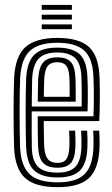

<svg xmlns="http://www.w3.org/2000/svg" viewBox="-20 -766 465 795"><path d="M218.8 9Q126.2 9 84.6 -28.3Q43 -65.7 38.5 -151.5Q37.5 -176.2 36.9 -215.7Q36.2 -255.1 36.2 -299.1Q36.2 -343 36.9 -382.4Q37.5 -421.7 38.6 -446.1Q43.8 -534.9 86.4 -572Q128.9 -609 217.2 -609Q306.1 -609 347 -572.7Q387.9 -536.4 391.9 -451Q392.7 -432.5 393.1 -410.5Q393.5 -388.5 393.4 -364.3Q393.4 -340.1 392.8 -314.8Q392.2 -289.6 390.9 -264.6H161.1Q161.2 -245.1 161.5 -225.4Q161.7 -205.6 162.1 -188.9Q162.6 -172.2 162.9 -161.4Q165 -124.6 177.5 -108.1Q190 -91.6 218.8 -91.6Q243.6 -91.6 254.5 -106.5Q265.5 -121.5 267.2 -157.8Q267.8 -167.8 267.6 -185Q267.3 -202.1 266.2 -224.9H291.2Q292.3 -202.6 292.5 -185Q292.8 -167.4 292.2 -156.7Q290.1 -110.2 273.2 -90.8Q256.3 -71.5 218.8 -71.5Q177.2 -71.5 158.5 -91.5Q139.9 -111.5 137.7 -158.6Q137.2 -173.2 136.8 -193.7Q136.4 -214.3 136.2 -237.9Q136.1 -261.5 136.1 -284.7H367Q367.8 -305.6 368.2 -327.5Q368.6 -349.4 368.6 -371Q368.5 -392.6 368.1 -412.6Q367.8 -432.6 366.9 -449.9Q363.3 -525.6 328.1 -557.2Q292.9 -588.9 217.2 -588.9Q140.5 -588.9 104.3 -555.8Q68.2 -522.8 63.5 -444.7Q62.3 -419.2 61.7 -379.4Q61.2 -339.5 61.2 -295.9Q61.2 -252.3 61.8 -214.2Q62.5 -176.2 63.3 -154.1Q67.4 -78.2 102.6 -44.7Q137.9 -11.1 218.8 -11.1Q295 -11.1 329.2 -43.9Q363.3 -76.6 366.9 -152.8Q367.4 -163.9 367.3 -176Q367.3 -188.2 366.9 -200.8Q366.5 -213.3 365.9 -224.9H390.9Q391.7 -208.7 392.2 -188.9Q392.7 -169.1 391.9 -151.9Q387.9 -65.3 347.8 -28.1Q307.7 9 218.8 9ZM218.8 -31.2Q152.7 -31.2 122.2 -59.5Q91.8 -87.7 88.2 -155Q87.2 -177.9 86.7 -216.1Q86.2 -254.4 86.2 -297.7Q86.2 -341 86.7 -380Q87.2 -419 88.4 -443.1Q92.5 -510.8 122.5 -539.8Q152.4 -568.8 217.2 -568.8Q279.4 -568.8 309.2 -541.9Q338.9 -515.1 341.9 -449.2Q342.9 -431.1 343.3 -408Q343.7 -384.9 343.6 -358.7Q343.6 -332.6 342.6 -304.8H111.3Q111.1 -259.9 111.2 -225.7Q111.3 -191.4 111.8 -156.8Q112.7 -100.2 137.2 -75.8Q161.6 -51.3 218.8 -51.3Q266.1 -51.3 290.1 -73.4Q314.2 -95.5 317 -154.2Q317.5 -169.1 317.3 -186.9Q317 -204.6 316 -224.9H340.9Q341.8 -206.6 342.3 -188.5Q342.7 -170.4 341.9 -153.5Q338.9 -87.5 310.5 -59.4Q282.1 -31.2 218.8 -31.2ZM111.5 -325H318.1Q318.6 -349.5 318.5 -371.7Q318.5 -393.9 318.1 -413.4Q317.7 -432.8 317 -448.7Q314.4 -506.6 289 -527.7Q263.6 -548.7 217.2 -548.7Q165.7 -548.7 141.2 -524.3Q116.7 -499.9 113.2 -441.4Q112.8 -428.2 112.3 -395.6Q111.8 -363.1 111.5 -325ZM136.3 -345.1Q136.5 -361 136.7 -378.4Q137 -395.7 137.4 -411.8Q137.8 -427.9 138.2 -439.9Q141.1 -488 159.5 -508.3Q177.9 -528.5 217.2 -528.5Q256.1 -528.5 273.2 -509.3Q290.3 -490.1 292.2 -446.1Q292.7 -435.5 293.1 -419.3Q293.5 -403.1 293.6 -383.8Q293.6 -364.6 293.3 -345.1ZM161.5 -365.2H268.2Q268.5 -380.8 268.3 -396.2Q268.2 -411.5 267.9 -424.5Q267.6 -437.4 267.2 -445.3Q265.7 -479.3 254.1 -493.9Q242.6 -508.4 217.2 -508.4Q190.2 -508.4 177.7 -492.6Q165.2 -476.7 163.1 -438.8Q162.8 -429.2 162.5 -418.1Q162.2 -407 161.9 -393.9Q161.7 -380.8 161.5 -365.2ZM152.8 -725.5V-745.6H277.6V-725.5ZM152.8 -645V-665.1H277.6V-645ZM152.8 -685.2V-705.4H277.6V-685.2Z"/></svg>

Font: Big Shoulders Inline Display SC Thin
Style: Regular
Weight: 100
Designer: Patric King
Foundry: XO Type Co
Version: Version 2.002